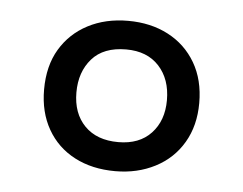

<svg xmlns="http://www.w3.org/2000/svg" viewBox="-33 -761 450 355"><g transform="rotate(5 192.0 -583.5)"><path d="M192 -444Q149 -444 116.5 -461Q84 -478 66 -509.5Q48 -541 48 -583Q48 -627 66.5 -658Q85 -689 117.5 -706Q150 -723 192 -723Q234 -723 266.5 -706Q299 -689 317.5 -657.5Q336 -626 336 -583Q336 -541 317.5 -509.5Q299 -478 266 -461Q233 -444 192 -444ZM193 -498Q232 -498 254 -521.5Q276 -545 276 -583Q276 -622 254 -646Q232 -670 193 -670Q151 -670 129.5 -645.5Q108 -621 108 -583Q108 -544 130.5 -521Q153 -498 193 -498Z"/></g></svg>

Font: Noto Sans Khmer Condensed
Style: Regular
Weight: 400
Width: 3
Designer: Danh Hong and the Monotype Design Team
Foundry: Monotype Imaging Inc.
Version: Version 2.004